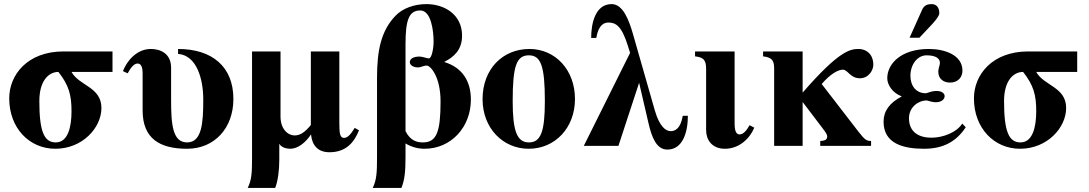

<svg xmlns="http://www.w3.org/2000/svg" viewBox="-20 -712 5316 937"><path d="M529 -461H290C114 -461 25 -347 25 -232C25 -86 124 14 250 14C383 14 475 -89 475 -185C475 -288 366 -293 329 -361H529ZM329 -169C329 -93 312 -17 252 -17C195 -17 172 -71 172 -219C172 -316 216 -361 265 -361C317 -295 329 -247 329 -169Z M815 -381C815 -454 759 -473 716 -473C650 -473 601 -419 580 -365L603 -354C616 -378 632 -402 652 -402C671 -402 676 -378 676 -355V-173C676 -36 759 14 893 14C1027 14 1119 -87 1119 -229C1119 -387 1015 -473 849 -473V-449C939 -442 972 -329 972 -226C972 -111 965 -17 893 -17C822 -17 815 -105 815 -225Z M1343 -9H1344C1354 8 1378 14 1397 14C1434 14 1472 -17 1497 -55H1498C1503 -4 1530 31 1588 31C1674 31 1711 -24 1732 -76L1711 -88C1697 -65 1680 -39 1659 -39C1640 -39 1636 -58 1636 -111V-461H1497V-102C1468 -66 1444 -51 1418 -51C1385 -51 1349 -82 1349 -143V-461H1210V67C1210 135 1207 168 1189 205H1323C1336 173 1343 120 1343 68Z M1820 54C1820 130 1818 166 1799 205H1939C1955 166 1959 124 1959 54V-12C1987 5 2019 14 2052 14C2180 14 2278 -90 2278 -226C2278 -317 2235 -383 2149 -409L2150 -411C2193 -433 2235 -467 2235 -538C2235 -641 2149 -692 2061 -692C2003 -692 1945 -672 1910 -635C1840 -562 1820 -467 1820 -332ZM1959 -495C1959 -613 1975 -661 2031 -661C2085 -661 2096 -559 2096 -509C2096 -476 2087 -427 2073 -427C2064 -427 2041 -436 2028 -436C1999 -436 1980 -426 1980 -409C1980 -397 1993 -383 2020 -383C2035 -383 2046 -392 2063 -392C2080 -392 2130 -339 2130 -217C2130 -69 2111 -17 2044 -17C2019 -17 1984 -22 1959 -72Z M2564 -473C2432 -473 2335 -374 2335 -228C2335 -86 2435 14 2560 14C2689 14 2786 -88 2786 -229C2786 -371 2690 -473 2564 -473ZM2561 -442C2620 -442 2639 -389 2639 -218C2639 -69 2619 -17 2561 -17C2503 -17 2482 -73 2482 -218C2482 -389 2500 -442 2561 -442Z M2890 -527C2901 -594 2931 -602 2949 -602C2984 -602 3013 -587 3043 -492L3055 -454L2829 0H2998L3099 -308L3145 -110C3161 -41 3184 18 3237 18C3312 18 3337 -67 3337 -147H3312C3301 -80 3271 -72 3253 -72C3230 -72 3199 -93 3176 -172L3069 -546C3050 -612 3021 -692 2965 -692C2886 -692 2865 -600 2865 -527Z M3565 -461H3372V-437C3412 -432 3426 -421 3426 -376V-77C3426 -31 3453 14 3518 14C3588 14 3640 -37 3661 -89L3638 -101C3625 -78 3609 -56 3589 -56C3567 -56 3565 -88 3565 -112Z M3897 -461H3704V-437C3743 -432 3758 -421 3758 -379V0H3897V-213H3898L3996 -84C4010 -66 4017 -54 4017 -47C4017 -35 4013 -25 3983 -24V0H4231V-24C4209 -24 4200 -30 4169 -70L3990 -302C4031 -350 4070 -372 4093 -372C4118 -372 4129 -330 4176 -330C4220 -330 4242 -370 4242 -396C4242 -446 4209 -473 4171 -473C4129 -473 4075 -465 3897 -260Z M4419 -528H4467L4530 -595C4549 -616 4564 -635 4564 -648C4564 -674 4551 -692 4527 -692C4507 -692 4490 -687 4480 -664ZM4676 -109C4649 -66 4583 -40 4525 -40C4465 -40 4416 -67 4416 -135C4416 -190 4463 -222 4502 -222C4519 -217 4535 -213 4546 -213C4577 -213 4590 -229 4590 -243C4590 -255 4578 -268 4551 -268C4521 -268 4508 -257 4497 -257C4452 -257 4423 -292 4423 -342C4423 -396 4456 -442 4502 -442C4548 -442 4567 -426 4567 -405C4567 -394 4559 -378 4559 -363C4559 -324 4588 -309 4616 -309C4657 -309 4677 -337 4677 -367C4677 -444 4590 -473 4513 -473C4376 -473 4310 -400 4310 -330C4310 -298 4336 -258 4380 -242V-241C4321 -210 4292 -170 4292 -118C4292 -10 4390 14 4490 14C4583 14 4647 -21 4693 -91Z M5237 -461H4998C4822 -461 4733 -347 4733 -232C4733 -86 4832 14 4958 14C5091 14 5183 -89 5183 -185C5183 -288 5074 -293 5037 -361H5237ZM5037 -169C5037 -93 5020 -17 4960 -17C4903 -17 4880 -71 4880 -219C4880 -316 4924 -361 4973 -361C5025 -295 5037 -247 5037 -169Z"/></svg>

Font: XITS
Style: Bold
Weight: 700
Designer: MicroPress Inc., with final additions and corrections provided by Coen Hoffman, Elsevier (retired)
Version: Version 1.107